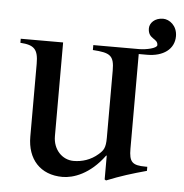

<svg xmlns="http://www.w3.org/2000/svg" viewBox="-46 -605 630 659"><g transform="rotate(5 269.5 -275.5)"><path d="M259 -450V-433C319 -429 333 -421 333 -368V-137C333 -102 326 -93 310 -79C285 -57 255 -48 226 -48C187 -48 155 -81 155 -127V-450H9V-436C57 -433 71 -419 71 -369V-118C71 -41 116 10 193 10C230 10 287 -9 336 -76H338V6L343 9C393 -11 429 -22 480 -36V-50H474C428 -50 417 -61 417 -107V-433H446C501 -433 539 -460 539 -505C539 -541 512 -561 490 -561C461 -561 444 -542 444 -524C444 -486 478 -493 478 -469C478 -458 441 -450 417 -450Z"/></g></svg>

Font: STIX Math
Style: Regular
Weight: 400
Designer: MicroPress Inc., with final additions and corrections provided by Coen Hoffman, Elsevier (retired)
Version: Version 1.1.0